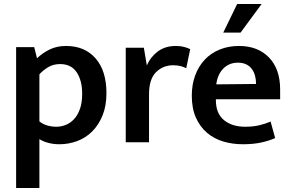

<svg xmlns="http://www.w3.org/2000/svg" viewBox="-20 -715 1463 965"><path d="M278 10Q249 10 222.5 3Q196 -4 178 -16V230H61V-478H152L166 -422Q194 -449 230 -466.5Q266 -484 312 -484Q406 -484 460.5 -421.5Q515 -359 515 -247Q515 -183 495.5 -135Q476 -87 443.5 -54.5Q411 -22 368 -6Q325 10 278 10ZM282 -393Q246 -393 219 -375.5Q192 -358 178 -341V-105Q195 -91 217 -84.5Q239 -78 263 -78Q287 -78 310 -87Q333 -96 351.5 -115.5Q370 -135 381.5 -166.5Q393 -198 393 -244Q393 -310 365.5 -351.5Q338 -393 282 -393Z M612 0V-475H703L718 -386Q735 -427 772 -455.5Q809 -484 864 -484Q888 -484 906 -479Q924 -474 936 -468L916 -372Q905 -378 889 -382.5Q873 -387 850 -387Q799 -387 764 -352Q729 -317 729 -241V0Z M1388 -216H1065V-212Q1065 -145 1105.5 -111.5Q1146 -78 1212 -78Q1251 -78 1281.5 -85Q1312 -92 1340 -104L1363 -21Q1334 -8 1294 1Q1254 10 1201 10Q1148 10 1101.5 -4Q1055 -18 1020 -48Q985 -78 964.5 -124Q944 -170 944 -234Q944 -290 961 -336Q978 -382 1009 -415Q1040 -448 1084 -466Q1128 -484 1181 -484Q1276 -484 1332 -426Q1388 -368 1388 -265ZM1267 -293Q1267 -314 1262 -333.5Q1257 -353 1246 -368Q1235 -383 1217.5 -391.5Q1200 -400 1176 -400Q1131 -400 1102 -370Q1073 -340 1067 -291ZM1189 -551H1102L1172 -695H1295Z"/></svg>

Font: Mukta SemiBold
Style: Regular
Weight: 600
Designer: Girish Dalvi and Yashodeep Gholap
Foundry: Ek Type
Version: Version 2.538;PS 1.002;hotconv 16.6.51;makeotf.lib2.5.65220;